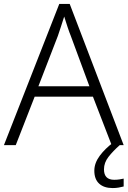

<svg xmlns="http://www.w3.org/2000/svg" viewBox="-20 -737 648 975"><path d="M547 0 452 -246H156L60 0H0L281 -717H334L608 0ZM339 -556Q333 -570 323 -600Q313 -630 306 -653Q298 -626 289 -600Q280 -574 274 -555L175 -299H434ZM508 123Q508 176 560 176Q575 176 587 174Q599 172 608 170V210Q596 213 582.5 215.5Q569 218 552 218Q508 218 483.5 195.5Q459 173 459 130Q459 91 486.5 54Q514 17 555 -13L588 0Q554 30 531 59.5Q508 89 508 123Z"/></svg>

Font: Noto Sans Arabic Light
Style: Regular
Weight: 300
Designer: Monotype Design Team, Nadine Chahine, Nizar Qandah and Khaled Hosny
Foundry: Monotype Imaging Inc.
Version: Version 2.012; ttfautohint (v1.8.4.7-5d5b)